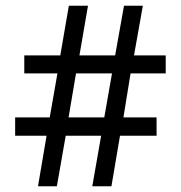

<svg xmlns="http://www.w3.org/2000/svg" viewBox="-20 -652 633 672"><path d="M143 -177 113 0H179L210 -177H334L303 0H370L400 -177H528V-241H412L437 -395H560V-458H449L480 -632H414L383 -458H258L288 -632H221L191 -458H65V-395H181L154 -241H33V-177ZM345 -241H220L246 -395H372Z"/></svg>

Font: Noto Sans Gurmukhi UI SemiCondensed
Style: Regular
Weight: 400
Width: 4
Designer: Jelle Bosma - Monotype Design Team
Foundry: Monotype Imaging Inc.
Version: Version 2.004